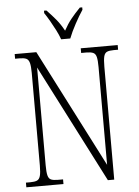

<svg xmlns="http://www.w3.org/2000/svg" viewBox="-61 -978 742 1025"><g transform="rotate(-5 310.0 -465.5)"><path d="M38 0V-25H61Q85 -25 97.5 -30.5Q110 -36 115 -54Q120 -72 120 -109V-606Q120 -642 115 -660Q110 -678 97.5 -683.5Q85 -689 61 -689H38V-714H154L478 -82V-606Q478 -642 473.5 -660Q469 -678 456 -683.5Q443 -689 420 -689H392V-714H590V-689H567Q543 -689 530.5 -683.5Q518 -678 513.5 -660Q509 -642 509 -605V0H475L151 -632V-109Q151 -72 155.5 -54Q160 -36 172.5 -30.5Q185 -25 209 -25H237V0ZM292 -771Q284 -794 270.5 -820.5Q257 -847 242 -873Q227 -899 214 -918V-931H227Q256 -901 277 -875.5Q298 -850 317 -815Q336 -850 356.5 -875.5Q377 -901 406 -931H419V-918Q400 -890 377 -847.5Q354 -805 341 -771Z"/></g></svg>

Font: Noto Serif Lao Condensed ExtraLight
Style: Regular
Weight: 200
Width: 3
Designer: Monotype Design Team
Foundry: Monotype Imaging Inc.
Version: Version 2.003; ttfautohint (v1.8.4.7-5d5b)